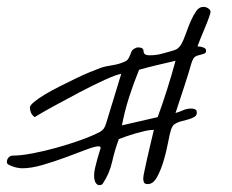

<svg xmlns="http://www.w3.org/2000/svg" viewBox="-20 -587 675 559"><path d="M593 -552Q593 -549 588 -535Q583 -521 576 -504.5Q569 -488 563 -473Q557 -458 555 -452Q563 -452 571.5 -449Q580 -446 580 -440Q580 -436 578.5 -433.5Q577 -431 569 -429Q563 -427 558 -426Q553 -425 549 -422.5Q545 -420 542.5 -415.5Q540 -411 537 -402Q529 -373 516.5 -335.5Q504 -298 491 -258Q502 -261 513 -266Q524 -271 538 -271Q542 -271 547.5 -269Q553 -267 553 -259Q553 -251 546.5 -247Q540 -243 530.5 -240Q521 -237 510 -234.5Q499 -232 489 -226Q485 -224 482.5 -219.5Q480 -215 478 -210Q474 -197 469 -170.5Q464 -144 456 -117.5Q448 -91 437 -71Q426 -51 410 -51Q401 -51 399 -56.5Q397 -62 397 -67Q397 -73 400.5 -89Q404 -105 408.5 -126Q413 -147 418.5 -169Q424 -191 428 -209Q417 -209 403.5 -206Q390 -203 376 -199Q362 -195 349 -190.5Q336 -186 326 -182Q314 -150 306.5 -116Q299 -82 279 -52Q276 -48 269 -48Q263 -48 258.5 -55Q254 -62 254 -77Q254 -86 257 -99Q260 -112 263.5 -124.5Q267 -137 270 -146Q273 -155 273 -156Q273 -161 267 -161Q256 -161 230 -151Q204 -141 171.5 -129Q139 -117 105 -107Q71 -97 44 -97Q42 -97 34.5 -98Q27 -99 19.5 -101.5Q12 -104 6 -107Q0 -110 0 -115Q0 -123 5 -128.5Q10 -134 18 -134Q41 -134 75 -140.5Q109 -147 145 -157Q181 -167 214.5 -179Q248 -191 271 -203Q279 -208 282.5 -213Q286 -218 289 -228L333 -372Q319 -370 285 -354.5Q251 -339 212 -318.5Q173 -298 136.5 -278Q100 -258 81 -246Q73 -252 70 -259.5Q67 -267 67 -274Q67 -280 79 -290Q91 -300 110 -311.5Q129 -323 153 -335Q177 -347 199.5 -358Q222 -369 241.5 -377Q261 -385 272 -389Q286 -394 306.5 -397Q327 -400 344 -408Q351 -411 355 -418.5Q359 -426 362 -435Q364 -441 370.5 -445Q377 -449 382 -449Q398 -449 398 -438Q398 -426 415 -426Q435 -426 453 -431Q471 -436 478 -438Q490 -441 496 -445Q502 -449 507 -457Q515 -471 521.5 -490Q528 -509 535.5 -526Q543 -543 551.5 -555Q560 -567 572 -567Q580 -567 586.5 -562.5Q593 -558 593 -552ZM491 -410Q465 -404 437.5 -397.5Q410 -391 385 -384Q369 -345 356 -304.5Q343 -264 335 -222L439 -246Q445 -262 452 -282.5Q459 -303 466 -325Q473 -347 479.5 -369Q486 -391 491 -410Z"/></svg>

Font: Reenie Beanie
Style: Regular
Weight: 500
Designer: James Grieshaber
Foundry: James Grieshaber
Version: Version 1.000